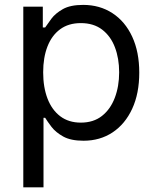

<svg xmlns="http://www.w3.org/2000/svg" viewBox="-20 -573 649 797"><path d="M76.7 204.6V-545.4H157.7V-459H167.5Q176.8 -473.1 193.4 -495.4Q210 -517.6 241 -535.2Q272 -552.7 325.2 -552.7Q394 -552.7 446.8 -518.3Q499.5 -483.9 528.8 -420.7Q558.1 -357.4 558.1 -271.5Q558.1 -185.1 528.8 -121.6Q499.5 -58.1 447.3 -23.4Q395 11.2 326.7 11.2Q273.9 11.2 242.4 -6.3Q210.9 -23.9 193.8 -46.4Q176.8 -68.8 167.5 -84H160.6V204.6ZM159.2 -272.9Q159.2 -210.9 177.2 -163.8Q195.3 -116.7 230.2 -90.3Q265.1 -64 315.4 -64Q368.2 -64 403.3 -91.8Q438.5 -119.6 456.5 -167Q474.6 -214.4 474.6 -272.9Q474.6 -330.6 457 -376.7Q439.5 -422.9 404.1 -450Q368.7 -477.1 315.4 -477.1Q264.2 -477.1 229.5 -451.4Q194.8 -425.8 177 -379.9Q159.2 -334 159.2 -272.9Z"/></svg>

Font: Sahel VF Regular
Style: Regular
Weight: 400
Foundry: Saber Rastikerdar (saber.rastikerdar@gmail.com)
Version: Version 3.4.0